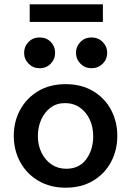

<svg xmlns="http://www.w3.org/2000/svg" viewBox="-20 -862 609 892"><path d="M285 10Q213 10 158.5 -22Q104 -54 74 -109Q44 -164 44 -231Q44 -297 73.5 -351.5Q103 -406 157 -438.5Q211 -471 285 -471Q359 -471 413 -438.5Q467 -406 496 -351.5Q525 -297 525 -231Q525 -164 495.5 -109Q466 -54 412 -22Q358 10 285 10ZM288 -78Q348 -78 380.5 -122Q413 -166 413 -229Q413 -272 397 -306.5Q381 -341 351.5 -362Q322 -383 282 -383Q243 -383 215 -362Q187 -341 171.5 -306.5Q156 -272 156 -229Q156 -187 173 -152.5Q190 -118 219.5 -98Q249 -78 288 -78ZM405 -545Q375 -545 354 -566Q333 -587 333 -617Q333 -646 353.5 -667Q374 -688 405 -688Q436 -688 457 -667Q478 -646 478 -617Q478 -587 457 -566Q436 -545 405 -545ZM164 -545Q134 -545 113 -566Q92 -587 92 -617Q92 -646 112.5 -667Q133 -688 164 -688Q196 -688 216 -667Q236 -646 236 -617Q236 -587 215.5 -566Q195 -545 164 -545ZM118 -760V-842H458V-760Z"/></svg>

Font: Alata
Style: Regular
Weight: 400
Designer: Spyros Zevelakis, Eben Sorkin
Foundry: Spyros Zevelakis
Version: Version 1.005; ttfautohint (v1.8.4.7-5d5b)